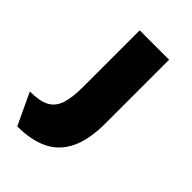

<svg xmlns="http://www.w3.org/2000/svg" viewBox="-223 -626 937 937"><g transform="rotate(45 245.5 -158.0)"><path d="M79 219 2 55Q69 55 105 36Q141 17 155.5 -26.5Q170 -70 170 -144V-535H373V-96Q373 17 339 86.5Q305 156 239.5 187.5Q174 219 79 219Z"/></g></svg>

Font: Lexend Giga Black
Style: Regular
Weight: 900
Designer: Bonnie Shaver-Troup, Thomas Jockin
Foundry: Lexend
Version: Version 1.007